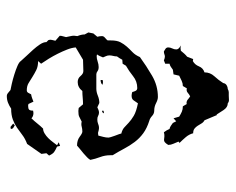

<svg xmlns="http://www.w3.org/2000/svg" viewBox="-86 -626 708 577"><g transform="rotate(90 268.5 -337.0)"><path d="M271 -457Q279 -457 289.5 -451.5Q300 -446 312 -446Q321 -446 328 -439.5Q335 -433 343 -431Q365 -424 380 -413Q395 -402 406 -387.5Q417 -373 426 -356Q435 -339 446 -321V-314Q446 -298 451.5 -283.5Q457 -269 460 -254Q458 -250 452.5 -244.5Q447 -239 440.5 -233.5Q434 -228 427 -222.5Q420 -217 417 -214Q401 -214 390.5 -222Q380 -230 375 -230Q367 -230 360 -228Q353 -226 345 -228Q335 -223 330 -220.5Q325 -218 313 -218L304 -219L293 -232Q283 -232 273 -231Q263 -230 253 -230Q242 -216 226 -216Q215 -216 208 -224.5Q201 -233 193 -233L159 -232L122 -210Q123 -198 128.5 -184Q134 -170 141 -156Q148 -142 156 -129Q164 -116 171 -106L163 -97Q179 -97 190 -91.5Q201 -86 210.5 -80Q220 -74 229 -68.5Q238 -63 251 -63Q256 -63 258.5 -67.5Q261 -72 263 -76Q269 -77 274.5 -79Q280 -81 285 -83L292 -68L297 -67Q306 -67 309 -70Q312 -73 312 -82L319 -83Q329 -83 335 -77Q343 -85 350.5 -94.5Q358 -104 366 -112Q373 -112 380.5 -116.5Q388 -121 394.5 -127.5Q401 -134 406.5 -141.5Q412 -149 416 -154L407 -159L418 -163L420 -154Q431 -149 436.5 -145Q442 -141 447 -130L440 -122L442 -107L412 -64Q396 -58 385 -49.5Q374 -41 363 -33.5Q352 -26 338.5 -21Q325 -16 306 -16Q297 -10 288 -6.5Q279 -3 268 -3Q263 -3 258.5 -7Q254 -11 250 -14Q244 -15 231 -18Q218 -21 203.5 -25.5Q189 -30 177.5 -35Q166 -40 163 -45Q157 -52 147.5 -62Q138 -72 129 -82Q120 -92 113 -102.5Q106 -113 106 -122L100 -128Q98 -133 99.5 -138.5Q101 -144 102 -149L87 -162Q87 -167 88.5 -171.5Q90 -176 91 -181Q89 -190 87.5 -197.5Q86 -205 88 -215Q83 -227 83 -237L77 -248L80 -263L90 -275Q89 -279 88.5 -282Q88 -285 88 -289Q88 -294 93 -298Q98 -302 101 -306V-316Q101 -334 106.5 -344.5Q112 -355 119.5 -363.5Q127 -372 136 -380.5Q145 -389 151 -403Q177 -422 207 -439.5Q237 -457 271 -457ZM290 -397Q285 -390 281 -384Q277 -378 267 -378Q262 -378 256 -380Q255 -385 252.5 -390Q250 -395 244 -395Q224 -395 208.5 -382.5Q193 -370 177 -361L171 -351L159 -350Q157 -346 154.5 -342Q152 -338 149 -334Q149 -328 147.5 -322.5Q146 -317 146 -311Q146 -306 148 -301.5Q150 -297 152 -292Q150 -287 148 -282.5Q146 -278 143 -274L148 -273Q156 -273 164.5 -276Q173 -279 181 -279Q189 -279 193.5 -275.5Q198 -272 203 -272H246Q256 -272 267 -276.5Q278 -281 289 -281L302 -275Q306 -277 310 -278.5Q314 -280 318 -280Q323 -280 327.5 -277.5Q332 -275 338 -275Q345 -275 349 -276.5Q353 -278 356.5 -279Q360 -280 364.5 -280Q369 -280 379 -277L387 -278Q389 -286 391 -293.5Q393 -301 393 -309Q393 -310 391.5 -315.5Q390 -321 387.5 -327.5Q385 -334 383 -339.5Q381 -345 381 -347Q369 -350 362.5 -356Q356 -362 348 -369.5Q340 -377 327.5 -384.5Q315 -392 290 -397ZM351 -22 356 -27Q360 -25 363.5 -22.5Q367 -20 367 -15L361 -14ZM220 -285V-291L226 -292L234 -291Q233 -288 229 -286.5Q225 -285 222 -285ZM311 -292 316 -295 320 -294Q319 -291 314 -289ZM247 -667Q252 -670 257 -670Q262 -670 267 -670Q273 -670 279 -670.5Q285 -671 290 -667Q302 -667 310.5 -654Q319 -641 324 -633L325 -635L341 -597Q347 -594 350.5 -588Q354 -582 357.5 -576.5Q361 -571 366 -567Q371 -563 380 -563Q383 -551 391.5 -541Q400 -531 409 -522L405 -519Q408 -511 411.5 -503.5Q415 -496 415 -488Q410 -480 406.5 -477.5Q403 -475 399 -475.5Q395 -476 389.5 -476.5Q384 -477 377 -475Q374 -479 371.5 -483Q369 -487 367 -492Q362 -493 357.5 -496Q353 -499 349 -502L344 -512L335 -504L330 -521Q322 -526 315 -529Q308 -532 299 -532L292 -544L290 -543Q283 -543 278.5 -547Q274 -551 269 -554Q263 -551 258 -546.5Q253 -542 245 -544L238 -532Q230 -532 222.5 -528.5Q215 -525 207 -521L203 -504L189 -502Q185 -499 180.5 -496Q176 -493 171 -492V-479L161 -475Q159 -476 155.5 -477Q152 -478 150 -478Q146 -478 142.5 -476.5Q139 -475 134 -475Q130 -477 126 -480Q122 -483 122 -488Q122 -494 125 -500Q128 -506 128 -512Q128 -517 124 -520.5Q120 -524 116 -526L124 -525L132 -526Q136 -531 140.5 -536Q145 -541 150 -545L157 -563L163 -562Q174 -568 179 -580.5Q184 -593 197 -597Q197 -614 208.5 -626.5Q220 -639 229 -653Q230 -660 235.5 -663.5Q241 -667 247 -667Z"/></g></svg>

Font: ErikasBuero
Style: Regular
Weight: 400
Designer: Peter Wiegel
Foundry: Peter Wiegel
Version: Version 1.006